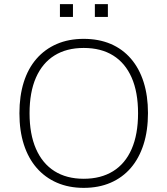

<svg xmlns="http://www.w3.org/2000/svg" viewBox="-20 -901 810 929"><path d="M385 8Q313 8 255.5 -17Q198 -42 157.5 -88.5Q117 -135 95.5 -201.5Q74 -268 74 -353Q74 -437 95 -503.5Q116 -570 156.5 -616.5Q197 -663 254.5 -688Q312 -713 385 -713Q458 -713 515.5 -688.5Q573 -664 613.5 -617Q654 -570 675 -503.5Q696 -437 696 -354Q696 -269 674.5 -202Q653 -135 613 -88.5Q573 -42 515.5 -17Q458 8 385 8ZM385 -36Q468 -36 527 -72.5Q586 -109 617 -180Q648 -251 648 -353Q648 -455 617 -525.5Q586 -596 527.5 -632.5Q469 -669 385 -669Q302 -669 243.5 -632.5Q185 -596 154 -525.5Q123 -455 123 -353Q123 -252 154 -181Q185 -110 243.5 -73Q302 -36 385 -36ZM439 -819V-881H502V-819ZM270 -819V-881H333V-819Z"/></svg>

Font: Nunito Sans 10pt ExtraLight
Style: Regular
Weight: 250
Designer: Vernon Adams
Foundry: Vernon Adams
Version: Version 3.101;gftools[0.9.27]